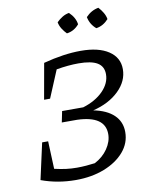

<svg xmlns="http://www.w3.org/2000/svg" viewBox="-94 -933 792 1010"><g transform="rotate(-10 301.5 -428.0)"><path d="M45 -24 88 -218H120L126 -70Q161 -62 188.5 -58.5Q216 -55 246 -55Q269 -55 295 -57Q321 -59 342 -62Q386 -85 412 -123Q438 -161 438 -201Q438 -298 290 -303H208L220 -362H333Q401 -383 441 -424Q481 -465 481 -513Q481 -555 448.5 -574.5Q416 -594 348 -594Q294 -594 230 -583L169 -437H137L171 -628Q281 -657 371 -657Q466 -657 519.5 -621.5Q573 -586 573 -524Q573 -460 520.5 -409Q468 -358 382 -337Q453 -323 490.5 -287Q528 -251 528 -196Q528 -137 488.5 -91Q449 -45 381.5 -18.5Q314 8 229 8Q132 8 45 -24ZM345 -864Q377 -834 382 -797Q355 -765 316 -760Q302 -774 291.5 -791Q281 -808 278 -826Q292 -840 309 -850.5Q326 -861 345 -864ZM502 -864Q516 -849 526 -832Q536 -815 539 -797Q510 -765 473 -760Q442 -786 434 -826Q463 -857 502 -864Z"/></g></svg>

Font: Piazzolla
Style: Italic
Weight: 400
Italic angle: -11.3°
Designer: Juan Pablo del Peral
Foundry: Huerta Tipografica
Version: Version 1.330